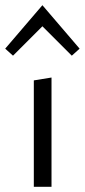

<svg xmlns="http://www.w3.org/2000/svg" viewBox="-34 -718 326 738"><path d="M16 -504 -14 -531 129 -698 272 -531 242 -504 129 -617ZM96 0V-409L164 -420V0Z"/></svg>

Font: EauTestInfant
Style: Regular
Weight: 400
Designer: Christian Thalmann (Catharsis Fonts)
Version: Version 0.001;PS 000.001;hotconv 1.0.88;makeotf.lib2.5.64775